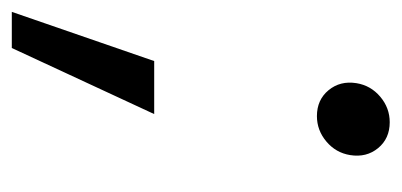

<svg xmlns="http://www.w3.org/2000/svg" viewBox="-234 -341 674 322"><g transform="rotate(90 103.0 -180.0)"><path d="M-38.1 137.2 44.4 -101.6H133.3L22.5 137.2ZM136.7 -374.5Q109.4 -374.5 93.3 -394Q77.1 -413.6 81.5 -440.9Q85.4 -464.8 104.2 -480.7Q123 -496.6 147 -496.6Q174.3 -496.6 190.4 -477.1Q206.5 -457.5 202.1 -430.2Q198.2 -406.2 179.4 -390.4Q160.6 -374.5 136.7 -374.5Z"/></g></svg>

Font: Inter Display
Style: Italic
Weight: 400
Italic angle: -9.39999°
Designer: Rasmus Andersson
Foundry: rsms
Version: Version 4.000;git-a52131595